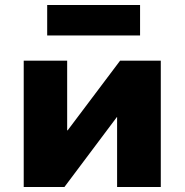

<svg xmlns="http://www.w3.org/2000/svg" viewBox="-20 -749 739 769"><path d="M75 0V-506H249V-227H251L461 -506H624V0H449V-280H448L238 0ZM169 -607V-729H541V-607Z"/></svg>

Font: Nunito Sans 7pt Black
Style: Regular
Weight: 900
Designer: Vernon Adams
Foundry: Vernon Adams
Version: Version 3.101;gftools[0.9.27]